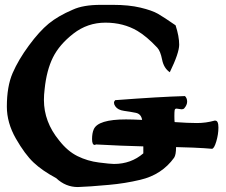

<svg xmlns="http://www.w3.org/2000/svg" viewBox="-20 -756 915 779"><path d="M716.8 -312.5 696.3 -315.4Q689.5 -315.4 688.5 -308.1Q687.5 -300.8 687.5 -285.2Q687.5 -269.5 688.5 -260.7Q743.2 -256.8 779.3 -256.8Q815.4 -256.8 850.6 -266.6H853.5Q866.2 -266.6 866.2 -238.8Q866.2 -210.9 857.4 -181.6Q848.6 -152.3 839.8 -152.3Q838.9 -152.3 807.1 -154.8Q775.4 -157.2 694.3 -159.2Q694.3 -127.9 686.5 -116.2Q636.7 -46.9 548.8 -26.4Q487.3 -11.7 421.4 -5.9Q355.5 0 349.6 0L295.9 2.9Q246.1 2.9 208 -33.2Q151.4 -63.5 116.2 -96.7Q81.1 -129.9 44.4 -193.8Q7.8 -257.8 7.8 -323.2Q7.8 -405.3 31.2 -459.5Q54.7 -513.7 97.2 -571.3Q139.6 -628.9 177.7 -660.2Q215.8 -691.4 275.4 -716.8Q317.4 -736.3 388.7 -736.3H438.5Q502.9 -736.3 549.8 -725.1Q596.7 -713.9 620.6 -700.2Q644.5 -686.5 692.4 -653.3Q707 -608.4 707 -574.7Q707 -541 668.9 -462.9Q644.5 -479.5 637.7 -514.2Q630.9 -548.8 618.2 -562.5Q575.2 -608.4 537.1 -630.9Q480.5 -664.1 407.7 -664.1Q335 -664.1 277.8 -619.6Q220.7 -575.2 194.8 -522.9Q168.9 -470.7 161.1 -394.5Q158.2 -371.1 158.2 -350.6Q158.2 -261.7 219.7 -186.5Q253.9 -142.6 294.4 -122.6Q335 -102.5 381.3 -96.7Q427.7 -90.8 442.4 -90.8Q511.7 -90.8 561.5 -133.8V-162.1Q475.6 -164.1 370.1 -169.9Q366.2 -168 364.3 -168Q353.5 -168 353.5 -191.9Q353.5 -215.8 360.4 -231.4Q377.9 -271.5 491.2 -271.5Q515.6 -271.5 556.6 -269.5Q552.7 -293.9 530.8 -298.3Q508.8 -302.7 483.4 -306.2Q458 -309.6 447.8 -324.7Q437.5 -339.8 447.3 -349.6Q627 -363.3 730.5 -366.2Q739.3 -357.4 739.3 -343.8Q739.3 -330.1 727.5 -316.4Q723.6 -312.5 716.8 -312.5Z"/></svg>

Font: Essays1743
Style: Medium
Weight: 500
Designer: Based on the typeface in a 1743 English translation of the essays of Montaigne.  PostScript/TrueType font designed by Jo
Version: Version 002.100